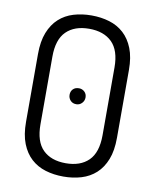

<svg xmlns="http://www.w3.org/2000/svg" viewBox="-83 -795 698 865"><g transform="rotate(10 266.0 -362.5)"><path d="M266 6Q222 6 184 -5.5Q146 -17 118 -42.5Q90 -68 74 -108.5Q58 -149 58 -208V-518Q58 -576 74 -616.5Q90 -657 118 -682.5Q146 -708 184 -719.5Q222 -731 266 -731Q310 -731 348 -719.5Q386 -708 414 -682.5Q442 -657 458 -616.5Q474 -576 474 -518V-208Q474 -149 458 -108.5Q442 -68 414 -42.5Q386 -17 348 -5.5Q310 6 266 6ZM408 -518Q408 -596 370.5 -633Q333 -670 266 -670Q199 -670 161.5 -633Q124 -596 124 -518V-208Q124 -129 161.5 -92Q199 -55 266 -55Q333 -55 370.5 -92Q408 -129 408 -208ZM267 -398Q282 -398 292.5 -388Q303 -378 303 -362Q303 -347 292.5 -336Q282 -325 267 -325Q250 -325 240 -336Q230 -347 230 -362Q230 -378 240 -388Q250 -398 267 -398Z"/></g></svg>

Font: Dosis
Style: Book
Weight: 400
Designer: EdgarTolentino, PabloImpallari, IginoMarini
Foundry: EdgarTolentino, PabloImpallari, IginoMarini
Version: Version 1.007